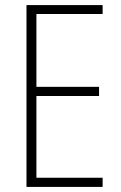

<svg xmlns="http://www.w3.org/2000/svg" viewBox="-20 -734 475 754"><path d="M383 0V-36H123V-357H369V-393H123V-679H383V-714H84V0Z"/></svg>

Font: Noto Sans Arabic UI Cn XLt
Style: Regular
Weight: 200
Width: 3
Designer: Monotype Design Team, Nadine Chahine and Nizar Qandah
Foundry: Monotype Imaging Inc.
Version: Version 2.010